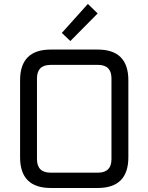

<svg xmlns="http://www.w3.org/2000/svg" viewBox="-20 -937 740 957"><path d="M80.1 -153.2V-536.8Q80.1 -690 233.3 -690H466.6Q619.8 -690 619.8 -536.8V-153.2Q619.8 0 466.6 0H233.3Q80.1 0 80.1 -153.2ZM164.3 -143.8Q164.3 -76.4 232.3 -76.4H468.3Q535.6 -76.4 535.6 -143.8V-546.2Q535.6 -613.6 468.3 -613.6H232.3Q164.3 -613.6 164.3 -546.2ZM288.2 -772.9 418 -917.4 466.8 -870 330.6 -732.4Z"/></svg>

Font: Oxanium ExtraLight
Style: Regular
Weight: 200
Designer: Severin Meyer
Version: Version 2.000